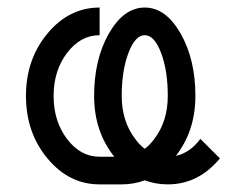

<svg xmlns="http://www.w3.org/2000/svg" viewBox="-20 -479 652 509"><path d="M363.8 -84.5Q377.4 -94.7 389.2 -110.8Q424.8 -157.7 424.8 -224.6Q424.8 -292 407 -338.9Q389.2 -385.7 363.8 -385.7Q338.4 -385.7 320.6 -338.9Q302.7 -292 302.7 -224.6Q302.7 -157.7 338.4 -110.8Q350.1 -94.7 363.8 -84.5ZM302.7 9.8H244.1Q163.1 9.8 106 -58.8Q48.8 -127.4 48.8 -224.6Q48.8 -321.8 106 -390.4Q163.1 -459 244.1 -459V-385.7Q193.4 -385.7 157.7 -338.6Q122.1 -291.5 122.1 -224.6Q122.1 -157.7 157.7 -110.6Q193.4 -63.5 244.1 -63.5H282.7L282.2 -64.5Q229.5 -131.3 229.5 -224.6Q229.5 -321.8 268.8 -390.4Q308.1 -459 363.8 -459Q419.4 -459 458.7 -390.4Q498 -321.8 498 -224.6Q498 -132.3 446.3 -65.9Q483.4 -73.7 511.2 -110.8L563 -59.1Q505.9 9.8 424.8 9.8Q392.6 9.8 363.8 -1Q335 9.8 302.7 9.8Z"/></svg>

Font: Catrinity
Style: Regular
Weight: 400
Designer: Alexander Lange
Foundry: High-Logic / Made with FontCreator
Version: Version 2.090;May 20, 2024;FontCreator 15.0.0.2974 64-bit